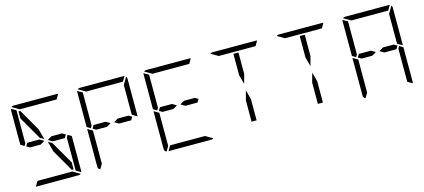

<svg xmlns="http://www.w3.org/2000/svg" viewBox="-70 -1641 5037 2282"><g transform="rotate(-15 2448.0 -500.0)"><path d="M472 -451 635 -169V-83H613L459 -350L424 -479ZM482 -531H614L654 -508L631 -469H482L429 -500ZM672 -498 717 -471V-41Q717 -32 715 -28L655 -62V-70V-82V-83V-134V-265V-450V-469ZM144 -502 99 -529V-959Q99 -968 101 -972L161 -938V-928V-918V-866V-735V-548V-531ZM202 -938 113 -990Q125 -1000 140 -1000H408H676Q686 -1000 690 -998L655 -938H625H439H377ZM614 -62 703 -10Q691 0 676 0H408H149L185 -62H191H377H439ZM334 -469H202L162 -492L185 -531H334L387 -500ZM181 -831V-918H203L357 -650L392 -521L344 -549Z M1298 -531H1430L1470 -508L1447 -469H1298L1245 -500ZM960 -502 915 -529V-959Q915 -968 917 -972L977 -938V-928V-918V-866V-735V-548V-531ZM942 -2Q915 -12 915 -41V-500V-505L950 -485L968 -474L977 -469V-452V-265V-134V-83V-82V-72V-62ZM1018 -938 929 -990Q941 -1000 956 -1000H1224H1492Q1502 -1000 1506 -998L1471 -938H1441H1255H1193ZM1150 -469H1018L978 -492L1001 -531H1150L1203 -500ZM1533 -959V-500V-495L1498 -515L1480 -526L1471 -531V-550V-735V-866V-897L1523 -986Q1533 -974 1533 -959Z M2114 -531H2246L2286 -508L2263 -469H2114L2061 -500ZM1776 -502 1731 -529V-959Q1731 -968 1733 -972L1793 -938V-928V-918V-866V-735V-548V-531ZM1758 -2Q1731 -12 1731 -41V-500V-505L1766 -485L1784 -474L1793 -469V-452V-265V-134V-83V-82V-72V-62ZM1834 -938 1745 -990Q1757 -1000 1772 -1000H2040H2308Q2318 -1000 2322 -998L2287 -938H2257H2071H2009ZM2246 -62 2335 -10Q2323 0 2308 0H2040H1781L1817 -62H1823H2009H2071ZM1966 -469H1834L1794 -492L1817 -531H1966L2019 -500Z M2887 -345V-83H2825V-345L2856 -460ZM2825 -655V-918H2887V-655L2856 -540ZM2650 -938 2561 -990Q2573 -1000 2588 -1000H2856H3124Q3134 -1000 3138 -998L3103 -938H3073H2887H2825Z M3703 -345V-83H3641V-345L3672 -460ZM3641 -655V-918H3703V-655L3672 -540ZM3466 -938 3377 -990Q3389 -1000 3404 -1000H3672H3940Q3950 -1000 3954 -998L3919 -938H3889H3703H3641Z M4562 -531H4694L4734 -508L4711 -469H4562L4509 -500ZM4752 -498 4797 -471V-41Q4797 -32 4795 -28L4735 -62V-70V-82V-83V-134V-265V-450V-469ZM4224 -502 4179 -529V-959Q4179 -968 4181 -972L4241 -938V-928V-918V-866V-735V-548V-531ZM4206 -2Q4179 -12 4179 -41V-500V-505L4214 -485L4232 -474L4241 -469V-452V-265V-134V-83V-82V-72V-62ZM4282 -938 4193 -990Q4205 -1000 4220 -1000H4488H4756Q4766 -1000 4770 -998L4735 -938H4705H4519H4457ZM4414 -469H4282L4242 -492L4265 -531H4414L4467 -500ZM4797 -959V-500V-495L4762 -515L4744 -526L4735 -531V-550V-735V-866V-897L4787 -986Q4797 -974 4797 -959Z"/></g></svg>

Font: DSEG14 Modern
Style: Light
Weight: 300
Designer: Keshikan(Twitter:@keshinomi_88pro)
Version: Version 0.46